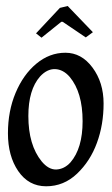

<svg xmlns="http://www.w3.org/2000/svg" viewBox="-20 -616 379 648"><path d="M208.5 -595.7 293.5 -507.3 269.5 -489.7 191.4 -542.5H187L120.1 -488.8L101.6 -503.4L182.1 -589.4ZM115.2 -357.9Q75.7 -313 75.7 -224.6Q75.7 -126.5 120.6 -71.3Q143.6 -43.5 169.4 -43.9Q196.8 -44.9 217.8 -67.9Q258.8 -115.2 258.8 -207Q258.8 -304.2 215.3 -356.4Q193.4 -381.8 165.5 -382.8Q138.7 -383.3 115.2 -357.9ZM41.5 -38.6Q6.8 -89.4 6.8 -166Q6.8 -241.2 32.7 -302.7Q58.6 -364.3 102.5 -400.9Q147 -438 200.7 -438Q254.9 -438 292 -388.2Q329.6 -337.9 329.6 -266.6Q329.6 -194.8 307.1 -133.8Q284.7 -72.3 240 -29.8Q195.3 12.7 135.7 12.7Q76.7 12.7 41.5 -38.6Z"/></svg>

Font: Neuton Cursive
Style: Regular
Weight: 500
Designer: Brian M Zick
Version: Version 1.43